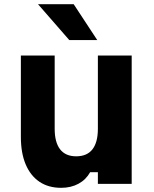

<svg xmlns="http://www.w3.org/2000/svg" viewBox="-20 -881 740 920"><path d="M611 -615V0H449V-56H412Q392 -20 356 -0.5Q320 19 273 19Q212 19 169 -10Q126 -39 103 -93.5Q80 -148 80 -225V-615H242V-264Q242 -199 268 -165.5Q294 -132 345 -132Q397 -132 423 -165.5Q449 -199 449 -264V-615ZM446 -689H312L162 -861H333Z"/></svg>

Font: Martian Mono
Style: Bold
Weight: 700
Designer: Roman Shamin
Foundry: Evil Martians
Version: Version 1.000